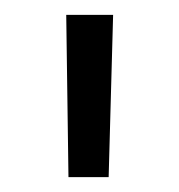

<svg xmlns="http://www.w3.org/2000/svg" viewBox="-20 -715 240 258"><path d="M72 -477 69 -695H132L126 -477Z"/></svg>

Font: Titillium Web[RUS by Daymarius]
Style: Regular
Weight: 300
Designer: Cyrillization by Daymarius
Foundry: Cyrillization by Daymarius
Version: Version 1.002 September 12, 2018